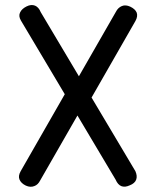

<svg xmlns="http://www.w3.org/2000/svg" viewBox="-20 -527 600 748"><path d="M430.5 173C430.5 173 430.5 173 430.5 173C442 199.5 460.5 206.5 485.5 195C485.5 195 485.5 195 485.5 195C498.5 190 507 182.5 510.5 173C514 163.5 513 152.5 507.5 140C507.5 140 138.5 -480 138.5 -480C138.5 -480 138.5 -480 138.5 -480C133.5 -492.5 126 -501 116.5 -505C106.5 -509 95.5 -508 83.5 -502C83.5 -502 83.5 -502 83.5 -502C71.5 -496 63 -488.5 58.5 -479C53.5 -469.5 54.5 -459 61.5 -447C61.5 -447 430.5 173 430.5 173ZM268.5 -223C268.5 -223 60.5 140 60.5 140C60.5 140 60.5 140 60.5 140C53.5 152.5 52 163 56 172.5C60 182 68 190 80.5 196C80.5 196 80.5 196 80.5 196C92.5 201.5 103.5 202 113.5 198C123.5 194.5 131 187 136.5 176C136.5 176 303.5 -115 303.5 -115C303.5 -115 268.5 -223 268.5 -223ZM299.5 -82C299.5 -82 507.5 -445 507.5 -445C507.5 -445 507.5 -445 507.5 -445C514.5 -457.5 516 -468.5 512.5 -478C508.5 -487.5 500 -495 487.5 -501C487.5 -501 487.5 -501 487.5 -501C475.5 -506.5 464.5 -507.5 455 -503.5C445 -499.5 437 -492 431.5 -481C431.5 -481 264.5 -190 264.5 -190C264.5 -190 299.5 -82 299.5 -82Z"/></svg>

Font: Jura-Fortis-Bold
Style: Bold
Weight: 500
Designer: Daniel Johnson, Alexei Vanyashin, Mirko Velimirovic
Foundry: Daniel Johnson
Version: ""